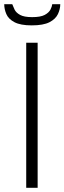

<svg xmlns="http://www.w3.org/2000/svg" viewBox="-26 -888 305 908"><path d="M98 0V-686H152V0ZM124 -768Q71 -768 42.5 -783Q14 -798 4 -821.5Q-6 -845 -6 -868H32Q36 -857 43 -842.5Q50 -828 69 -817.5Q88 -807 126 -807Q166 -807 185.5 -817.5Q205 -828 212.5 -842.5Q220 -857 221 -868H259Q259 -845 248 -821.5Q237 -798 208 -783Q179 -768 124 -768Z"/></svg>

Font: Archivo Thin
Style: Regular
Weight: 250
Designer: Hector Gatti
Foundry: Omnibus-Type
Version: Version 2.001